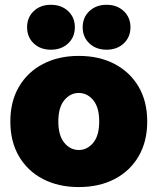

<svg xmlns="http://www.w3.org/2000/svg" viewBox="-20 -757 647 789"><path d="M303.7 11.7Q220.2 11.7 156.7 -21.2Q93.3 -54.2 57.9 -114.7Q22.5 -175.3 22.5 -257.8Q22.5 -340.3 57.9 -400.6Q93.3 -460.9 156.7 -494.1Q220.2 -527.3 303.7 -527.3Q387.7 -527.3 450.9 -494.1Q514.2 -460.9 549.6 -400.6Q585 -340.3 585 -257.8Q585 -175.3 549.6 -114.7Q514.2 -54.2 450.9 -21.2Q387.7 11.7 303.7 11.7ZM303.7 -140.6Q338.4 -140.6 363 -170.2Q387.7 -199.7 387.7 -257.8Q387.7 -315.9 363 -345.5Q338.4 -375 303.7 -375Q269 -375 244.4 -345.5Q219.7 -315.9 219.7 -257.8Q219.7 -199.7 244.4 -170.2Q269 -140.6 303.7 -140.6ZM418 -552.7Q375 -552.7 347.4 -578.6Q319.8 -604.5 319.8 -645Q319.8 -685.5 347.4 -711.4Q375 -737.3 418 -737.3Q460.9 -737.3 488.5 -711.4Q516.1 -685.5 516.1 -645Q516.1 -604.5 488.5 -578.6Q460.9 -552.7 418 -552.7ZM189 -552.7Q146 -552.7 118.7 -578.6Q91.3 -604.5 91.3 -645Q91.3 -685.5 118.7 -711.4Q146 -737.3 189 -737.3Q232.4 -737.3 260 -711.4Q287.6 -685.5 287.6 -645Q287.6 -604.5 260 -578.6Q232.4 -552.7 189 -552.7Z"/></svg>

Font: Inter Display Black
Style: Regular
Weight: 900
Designer: Rasmus Andersson
Foundry: rsms
Version: Version 4.000;git-a52131595